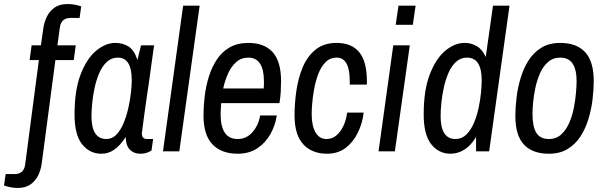

<svg xmlns="http://www.w3.org/2000/svg" viewBox="-109 -751 3001 953"><path d="M-22 182Q-40 182 -58.5 178Q-77 174 -89 170L-81 113H-37Q10 113 16 65L84 -453H38L48 -526H94L106 -610Q110 -640 123.5 -668Q137 -696 162 -713.5Q187 -731 227 -731Q245 -731 263.5 -727.5Q282 -724 294 -719L286 -662H242Q194 -662 188 -614L176 -526H267L257 -453H166L98 61Q94 91 81 118.5Q68 146 43 164Q18 182 -22 182Z M394 12Q336 12 298.5 -35Q261 -82 261 -183Q261 -304 291.5 -382.5Q322 -461 368.5 -499.5Q415 -538 464 -538Q500 -538 529 -520Q558 -502 573 -453L591 -526H656Q656 -526 652.5 -503Q649 -480 644 -442Q639 -404 632.5 -358Q626 -312 619 -266Q612 -220 607 -180.5Q602 -141 598.5 -116.5Q595 -92 595 -89Q595 -74 602 -67.5Q609 -61 619 -61H651L643 -4Q636 1 621.5 6.5Q607 12 587 12Q556 12 536 -7.5Q516 -27 515 -71Q487 -28 458 -8Q429 12 394 12ZM419 -61Q448 -61 469 -83Q490 -105 504.5 -140Q519 -175 528 -215Q537 -255 541 -291.5Q545 -328 545 -352Q545 -408 528 -436.5Q511 -465 476 -465Q444 -465 421 -443.5Q398 -422 383.5 -388Q369 -354 360.5 -314.5Q352 -275 348.5 -238Q345 -201 345 -175Q345 -118 363.5 -89.5Q382 -61 419 -61Z M700 0 800 -723H882L781 0Z M1071 12Q990 12 945.5 -34.5Q901 -81 901 -179Q901 -224 907 -273.5Q913 -323 927.5 -370Q942 -417 967 -455Q992 -493 1030.5 -515.5Q1069 -538 1124 -538Q1203 -538 1244.5 -492Q1286 -446 1286 -349Q1286 -324 1284.5 -296Q1283 -268 1278 -239H989Q988 -223 987 -209.5Q986 -196 986 -186Q986 -123 1007 -92Q1028 -61 1071 -61Q1115 -61 1145 -96Q1175 -131 1182 -178H1265Q1257 -127 1232.5 -84Q1208 -41 1167.5 -14.5Q1127 12 1071 12ZM999 -312H1200Q1201 -322 1201 -331.5Q1201 -341 1201 -348Q1201 -406 1181.5 -435.5Q1162 -465 1124 -465Q1088 -465 1063 -442.5Q1038 -420 1022.5 -385Q1007 -350 999 -312Z M1514 12Q1440 12 1396.5 -34.5Q1353 -81 1353 -179Q1353 -237 1362 -300Q1371 -363 1393.5 -417Q1416 -471 1457 -504.5Q1498 -538 1562 -538Q1636 -538 1674 -492Q1712 -446 1712 -349V-331H1627V-348Q1627 -406 1611 -435.5Q1595 -465 1562 -465Q1529 -465 1506.5 -442Q1484 -419 1470.5 -383Q1457 -347 1450 -308Q1443 -269 1440.5 -236Q1438 -203 1438 -186Q1438 -127 1457 -94Q1476 -61 1512 -61Q1540 -61 1561.5 -79.5Q1583 -98 1596.5 -128Q1610 -158 1614 -192H1696Q1690 -139 1667 -92Q1644 -45 1606 -16.5Q1568 12 1514 12Z M1770 0 1843 -526H1925L1851 0ZM1855 -628 1869 -723H1954L1940 -628Z M2127 12Q2069 12 2031.5 -35Q1994 -82 1994 -183Q1994 -304 2024.5 -382.5Q2055 -461 2101.5 -499.5Q2148 -538 2197 -538Q2230 -538 2257.5 -522Q2285 -506 2302 -468L2338 -723H2420L2319 0H2254V-71Q2228 -28 2195.5 -8Q2163 12 2127 12ZM2152 -61Q2183 -61 2205.5 -83Q2228 -105 2243 -140Q2258 -175 2266.5 -215Q2275 -255 2278.5 -291.5Q2282 -328 2282 -352Q2282 -408 2264 -436.5Q2246 -465 2209 -465Q2177 -465 2154 -443.5Q2131 -422 2116.5 -388Q2102 -354 2093.5 -314.5Q2085 -275 2081.5 -238Q2078 -201 2078 -175Q2078 -118 2096.5 -89.5Q2115 -61 2152 -61Z M2615 12Q2534 12 2491.5 -33.5Q2449 -79 2449 -175Q2449 -218 2455 -267.5Q2461 -317 2475.5 -365Q2490 -413 2515 -452Q2540 -491 2578.5 -514.5Q2617 -538 2672 -538Q2753 -538 2795.5 -492Q2838 -446 2838 -349Q2838 -306 2832 -256.5Q2826 -207 2811.5 -159.5Q2797 -112 2772 -73.5Q2747 -35 2708.5 -11.5Q2670 12 2615 12ZM2615 -61Q2652 -61 2676.5 -83.5Q2701 -106 2716.5 -141.5Q2732 -177 2739.5 -216.5Q2747 -256 2750 -291.5Q2753 -327 2753 -348Q2753 -406 2733 -435.5Q2713 -465 2672 -465Q2636 -465 2611 -443Q2586 -421 2571 -386.5Q2556 -352 2548 -313.5Q2540 -275 2537 -241Q2534 -207 2534 -186Q2534 -123 2553 -92Q2572 -61 2615 -61Z"/></svg>

Font: Archivo Narrow
Style: Italic
Weight: 400
Italic angle: -8°
Designer: Hector Gatti
Foundry: Omnibus-Type
Version: Version 3.002